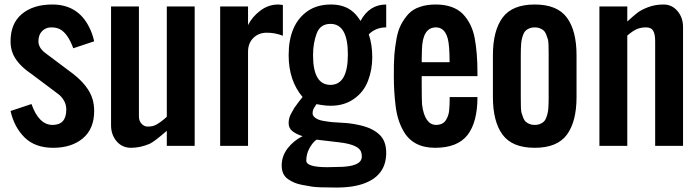

<svg xmlns="http://www.w3.org/2000/svg" viewBox="-20 -654 3135 861"><path d="M121.1 -187.5Q154.3 -93.8 215.8 -93.8Q277.3 -93.8 277.3 -163.1Q277.3 -199.7 246.1 -228.5L121.1 -322.3Q52.7 -368.7 35.2 -419.9Q27.3 -442.4 27.3 -468.8Q27.3 -548.8 78.1 -591.3Q128.9 -633.8 214.8 -633.8Q329.1 -633.8 379.9 -532.2Q394.5 -503.9 402.3 -468.8L308.6 -437.5Q284.2 -503.9 249.5 -522.5Q233.9 -531.2 209.5 -531.2Q185.5 -531.2 168.9 -514.6Q152.3 -498 152.3 -468.8Q152.3 -439.5 183.6 -416L308.6 -322.3Q377.9 -267.6 395 -209.5Q402.3 -184.6 402.3 -156.2Q402.3 -76.2 351.6 -33.7Q300.8 8.8 218.8 8.8Q137.7 8.8 90.8 -37.1Q43.9 -83 27.3 -156.2Z M478 -92.3V-625H603V-130.4Q603.5 -110.8 615.2 -98.6Q627 -86.4 641.6 -86.4Q656.2 -86.4 666 -88.9Q675.8 -91.8 685.5 -97.7Q695.3 -103.5 700.2 -107.4Q706.1 -111.3 715.8 -119.6Q725.6 -128.4 728 -130.4V-625H853V0H728V-67.4Q669.9 -17.1 650.4 -8.8Q608.4 8.8 567.9 8.8Q527.8 8.8 502.9 -20.5Q478 -49.8 478 -92.3Z M1228.5 -633.8Q1230 -633.8 1248.5 -631.8V-493.7Q1213.9 -507.3 1176.8 -507.3Q1139.6 -507.3 1116.2 -483.9Q1092.3 -460.4 1092.3 -421.9V0H967.3V-625H1092.3V-541.5Q1111.3 -579.1 1147.5 -606.4Q1183.6 -633.8 1228.5 -633.8Z M1461.9 -546.9Q1416 -546.9 1399.9 -503.4Q1383.8 -460 1383.8 -406.2Q1383.8 -273.4 1461.9 -273.4Q1540 -273.4 1540 -410.2Q1540 -546.9 1461.9 -546.9ZM1602.5 48.3Q1602.5 39.6 1600.6 32.2Q1593.8 -4.9 1502.4 -15.6L1399.4 -27.8Q1380.9 -14.2 1367.2 11.7Q1353.5 37.1 1353.5 66.4Q1353.5 95.7 1448.2 95.7L1493.2 94.7Q1602.5 94.7 1602.5 48.3ZM1274.4 -406.2Q1274.4 -543.9 1358.4 -603.5Q1401.4 -633.8 1464.4 -633.8Q1526.4 -633.8 1564.5 -599.6Q1581.1 -585 1596.7 -560.1Q1636.2 -633.8 1711.9 -633.8V-531.2Q1665 -531.2 1633.8 -500Q1649.4 -454.1 1649.4 -397.5Q1649.4 -340.8 1629.9 -290.5Q1610.4 -240.2 1566.4 -210Q1523.4 -179.7 1461.9 -179.7Q1443.8 -179.7 1422.4 -183.1L1398.9 -187Q1397.9 -184.6 1394 -178.7Q1389.6 -172.9 1385.7 -165Q1381.8 -157.7 1381.8 -146Q1381.8 -134.3 1394 -125.5Q1406.2 -116.2 1427.7 -112.3Q1449.2 -108.4 1468.8 -106.4Q1488.3 -104.5 1513.2 -103.5Q1537.6 -102.5 1556.2 -99.6Q1575.2 -96.7 1596.7 -91.8Q1651.4 -79.1 1681.6 -50.3Q1711.9 -22 1711.9 31.2Q1711.9 128.9 1619.6 166Q1567.4 187.5 1486.3 187Q1405.3 187 1380.4 183.1Q1355.5 178.7 1333.5 174.8Q1298.8 168.5 1271 148.9Q1243.2 129.4 1243.2 87.9Q1243.2 46.4 1269.5 11.7Q1295.9 -22.9 1336.9 -43.5Q1311.5 -50.8 1293 -64.5Q1274.4 -78.1 1274.4 -101.1Q1274.4 -124 1284.2 -142.1Q1293.9 -159.2 1296.9 -165Q1299.8 -170.9 1307.6 -180.7Q1314.5 -190.4 1317.4 -194.3Q1320.3 -198.2 1328.1 -208Q1335.9 -217.8 1336.9 -218.8Q1274.4 -293 1274.4 -406.2Z M1996.1 -375Q1996.1 -451.2 1987.8 -481.4Q1974.1 -531.2 1935.1 -531.2Q1874.5 -531.2 1872.1 -431.2Q1871.1 -399.4 1871.1 -388.2V-375ZM1871.1 -281.2Q1871.1 -204.1 1872.6 -185.5Q1883.8 -96.7 1933.6 -93.8Q1965.3 -93.8 1978.5 -113.8Q1991.7 -133.8 1994.1 -157.7Q1996.6 -181.6 1996.6 -218.8H2121.1Q2121.1 -106.4 2076.7 -48.8Q2031.7 8.8 1931.2 8.8Q1830.6 8.8 1788.1 -68.4Q1761.2 -116.7 1753.9 -180.7Q1746.1 -244.6 1746.1 -309.1Q1745.6 -373.5 1748.5 -409.2Q1751.5 -444.3 1758.3 -481.4Q1765.1 -518.6 1778.8 -544.4Q1792.5 -570.3 1812 -591.8Q1832.5 -613.3 1862.8 -623Q1893.1 -633.8 1933.6 -633.8Q1974.1 -633.8 2004.4 -623Q2034.7 -612.3 2055.2 -591.8Q2096.7 -548.3 2108.9 -481.9Q2121.1 -416 2121.1 -327.1V-312.5H1871.1Z M2327.1 -501Q2318.4 -478.5 2316.9 -456.5Q2315.4 -434.6 2315.4 -406.2V-218.8Q2314.9 -160.2 2318.8 -147.5Q2322.8 -134.8 2327.1 -124Q2331.5 -113.3 2338.4 -107.4Q2345.2 -101.6 2355 -97.7Q2364.7 -93.8 2377.9 -93.8Q2391.1 -93.8 2400.9 -97.7Q2410.6 -101.6 2417.5 -107.4Q2424.3 -113.3 2428.7 -124Q2437.5 -146.5 2439 -168.5Q2440.4 -190.4 2440.4 -218.8V-406.2Q2440.9 -464.8 2437 -477.5Q2433.1 -490.2 2428.7 -501Q2424.3 -511.7 2417.5 -517.6Q2410.6 -523.4 2400.9 -527.3Q2391.1 -531.2 2377.9 -531.2Q2364.7 -531.2 2355 -527.3Q2345.2 -523.4 2338.4 -517.6Q2331.5 -511.7 2327.1 -501ZM2190.4 -218.8V-406.2Q2190.4 -516.6 2233.9 -575.2Q2277.3 -633.8 2377.9 -633.8Q2478.5 -633.8 2522 -575.2Q2565.4 -516.6 2565.4 -406.2V-218.8Q2565.4 -108.4 2522 -49.8Q2478.5 8.8 2377.9 8.8Q2277.3 8.8 2233.9 -49.8Q2190.4 -108.4 2190.4 -218.8Z M2955.6 -633.8Q2993.2 -633.8 3018.1 -604.5Q3043 -575.2 3043 -532.7V0H2918V-468.8Q2918 -502 2908.7 -516.6Q2899.9 -531.2 2877.4 -531.2Q2855 -531.2 2836.9 -523.9Q2818.8 -516.6 2793 -494.6V0H2668V-625H2793V-557.6Q2820.8 -583 2838.4 -596.7Q2856 -610.4 2887.2 -622.1Q2918.5 -633.8 2955.6 -633.8Z"/></svg>

Font: Oswald
Style: Book
Weight: 400
Designer: vernon adams
Foundry: vernon adams
Version: Version 1.000